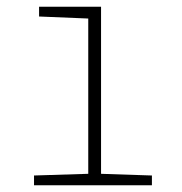

<svg xmlns="http://www.w3.org/2000/svg" viewBox="-20 -550 540 570"><path d="M81 0H431V-29L280 -34V-530H96V-501L242 -495V-34L81 -29Z"/></svg>

Font: Noto Sans Mono ExtraCondensed ExtraLight
Style: Regular
Weight: 200
Width: 2
Designer: Monotype Design Team
Foundry: Monotype Imaging Inc.
Version: Version 2.014